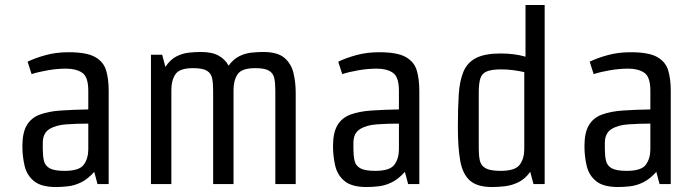

<svg xmlns="http://www.w3.org/2000/svg" viewBox="-20 -740 2797 772"><path d="M372 0 359 -49Q333 -20 306.5 -7Q280 6 254 9Q228 12 205 12Q146 12 117 -11.5Q88 -35 79 -73Q70 -111 70 -153Q70 -206 87.5 -236Q105 -266 139.5 -279Q174 -292 223 -295.5Q272 -299 335 -300V-375Q335 -431 310.5 -447.5Q286 -464 246 -464Q210 -464 172.5 -457.5Q135 -451 107 -442L91 -492Q122 -507 164 -518.5Q206 -530 256 -530Q328 -530 362 -511Q396 -492 406.5 -457.5Q417 -423 417 -375V0ZM335 -140V-243Q288 -243 246 -240Q204 -237 178 -220.5Q152 -204 152 -165V-142Q152 -114 156.5 -94Q161 -74 179.5 -63.5Q198 -53 240 -53Q299 -53 317 -78Q335 -103 335 -140Z M1169 0H1087V-377Q1087 -405 1083 -425Q1079 -445 1062 -455.5Q1045 -466 1006 -466Q952 -466 935.5 -441.5Q919 -417 919 -379V0H837V-377Q837 -405 833 -425Q829 -445 812 -455.5Q795 -466 756 -466Q702 -466 685.5 -441.5Q669 -417 669 -379V0H587V-520H632L645 -471Q665 -501 690 -513.5Q715 -526 741 -528.5Q767 -531 788 -531Q833 -531 859.5 -516Q886 -501 899 -476Q919 -503 943 -514.5Q967 -526 992 -528.5Q1017 -531 1038 -531Q1096 -531 1123.5 -507.5Q1151 -484 1160 -446.5Q1169 -409 1169 -366Z M1621 0 1608 -49Q1582 -20 1555.5 -7Q1529 6 1503 9Q1477 12 1454 12Q1395 12 1366 -11.5Q1337 -35 1328 -73Q1319 -111 1319 -153Q1319 -206 1336.5 -236Q1354 -266 1388.5 -279Q1423 -292 1472 -295.5Q1521 -299 1584 -300V-375Q1584 -431 1559.5 -447.5Q1535 -464 1495 -464Q1459 -464 1421.5 -457.5Q1384 -451 1356 -442L1340 -492Q1371 -507 1413 -518.5Q1455 -530 1505 -530Q1577 -530 1611 -511Q1645 -492 1655.5 -457.5Q1666 -423 1666 -375V0ZM1584 -140V-243Q1537 -243 1495 -240Q1453 -237 1427 -220.5Q1401 -204 1401 -165V-142Q1401 -114 1405.5 -94Q1410 -74 1428.5 -63.5Q1447 -53 1489 -53Q1548 -53 1566 -78Q1584 -103 1584 -140Z M1821 -229Q1821 -304 1824.5 -359.5Q1828 -415 1843.5 -452Q1859 -489 1894.5 -507Q1930 -525 1993 -525Q2049 -525 2093 -512V-720H2170V0H2125L2112 -49Q2091 -20 2064 -7Q2037 6 2009 9Q1981 12 1958 12Q1899 12 1869.5 -14Q1840 -40 1830.5 -93.5Q1821 -147 1821 -229ZM2088 -140V-450Q2066 -455 2042.5 -458Q2019 -461 1995 -461Q1956 -461 1936.5 -452.5Q1917 -444 1911 -423.5Q1905 -403 1905 -367V-142Q1905 -114 1909.5 -94Q1914 -74 1932.5 -63.5Q1951 -53 1993 -53Q2052 -53 2070 -78Q2088 -103 2088 -140Z M2632 0 2619 -49Q2593 -20 2566.5 -7Q2540 6 2514 9Q2488 12 2465 12Q2406 12 2377 -11.5Q2348 -35 2339 -73Q2330 -111 2330 -153Q2330 -206 2347.5 -236Q2365 -266 2399.5 -279Q2434 -292 2483 -295.5Q2532 -299 2595 -300V-375Q2595 -431 2570.5 -447.5Q2546 -464 2506 -464Q2470 -464 2432.5 -457.5Q2395 -451 2367 -442L2351 -492Q2382 -507 2424 -518.5Q2466 -530 2516 -530Q2588 -530 2622 -511Q2656 -492 2666.5 -457.5Q2677 -423 2677 -375V0ZM2595 -140V-243Q2548 -243 2506 -240Q2464 -237 2438 -220.5Q2412 -204 2412 -165V-142Q2412 -114 2416.5 -94Q2421 -74 2439.5 -63.5Q2458 -53 2500 -53Q2559 -53 2577 -78Q2595 -103 2595 -140Z"/></svg>

Font: Strait
Style: Regular
Weight: 400
Designer: Eduardo Rodriguez Tunni
Foundry: Eduardo Rodriguez Tunni
Version: Version 1.002; ttfautohint (v1.8.4.7-5d5b);gftools[0.9.23]